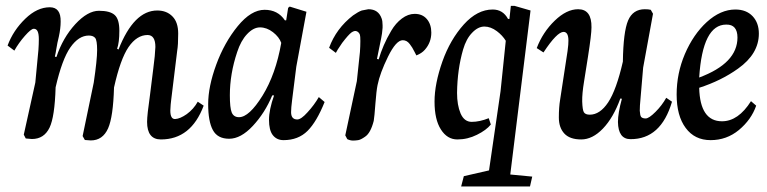

<svg xmlns="http://www.w3.org/2000/svg" viewBox="-20 -471 2662 666"><path d="M386.2 -301.8 391.1 -299.3Q444.3 -434.6 525.4 -434.6Q558.6 -434.6 578.6 -413.6Q598.1 -393.6 598.1 -354.5Q598.1 -314.5 594.7 -295.4L573.7 -123.5Q571.8 -110.8 570.8 -87.4Q570.8 -57.1 587.9 -58.1Q605 -59.1 627.9 -75.2Q651.4 -92.3 666 -118.2L686.5 -104.5Q642.6 12.7 538.1 12.7Q490.2 12.7 490.2 -48.3Q490.2 -71.3 500.5 -143.1L511.7 -232.9Q518.1 -280.8 519 -308.1Q519 -349.1 492.2 -349.6Q454.6 -349.6 425.8 -307.6Q397.5 -266.1 375.5 -167.5Q372.6 -65.9 355 -25.9Q336.4 16.1 294.9 16.1Q293.5 16.1 274.4 14.6L266.6 1L305.2 -184.6Q316.9 -263.7 316.9 -297.4Q316.9 -331.1 310.1 -339.4Q303.2 -347.7 288.1 -347.7Q252.9 -347.7 224.1 -306.6Q195.3 -265.6 172.9 -168Q169.9 -65.9 151.9 -28.3Q132.8 11.2 90.8 11.2Q87.4 11.2 69.3 9.3L62.5 -3.9L102.5 -184.6L113.3 -298.3Q114.7 -318.8 114.7 -335Q114.7 -353.5 110.4 -362.5Q106 -371.6 96.7 -371.1Q87.9 -371.1 66.4 -346.7Q44.9 -322.3 29.8 -295.4L6.3 -313Q25.9 -365.7 67.9 -406.2Q108.9 -445.8 152.8 -445.8Q191.4 -445.8 190.4 -396Q190.4 -372.6 184.1 -343.8Q178.7 -322.8 175.3 -300.8Q174.3 -294.4 173.1 -287.8Q171.9 -281.2 171.1 -278.3Q170.4 -275.4 170.4 -274.4L175.8 -273.4Q197.8 -339.8 241.2 -387.2Q284.2 -433.6 323.2 -433.6Q361.8 -433.6 377.9 -418.9Q394 -404.3 394 -364.3Q394 -323.7 386.2 -301.8Z M777.3 -140.6Q777.3 -96.7 783.7 -81.1Q790.5 -64.5 809.1 -64.5Q844.2 -64.5 890.6 -139.2Q936.5 -213.4 955.6 -322.3Q948.2 -342.8 926.8 -359.4Q905.3 -376 881.8 -376Q858.9 -376 836.9 -352.5Q815.4 -329.6 802.7 -290.5Q777.3 -214.8 777.3 -140.6ZM984.9 -448.2 1043 -430.2 1007.8 -239.7 993.2 -123.5Q989.7 -96.7 989.7 -82Q989.7 -56.6 1011.2 -56.6Q1024.4 -56.6 1046.4 -81.1Q1069.8 -106.4 1085.9 -134.3L1106 -117.2Q1078.6 -48.8 1046.9 -17.1Q1014.6 15.1 963.4 15.1Q939.5 15.1 925.8 -2.9Q913.1 -20 913.1 -55.2Q913.1 -90.3 930.7 -140.1H924.3Q898.9 -79.1 856.9 -34.2Q815.4 10.3 774.9 10.3Q734.4 10.3 718.3 -20Q702.1 -49.8 702.1 -109.9Q702.1 -170.4 730 -246.6Q758.3 -323.7 804.7 -380.4Q851.1 -437 897.9 -437Q943.8 -437 968.3 -400.4H972.7L979.5 -443.8Z M1289.6 -175.8Q1285.6 -156.2 1282.2 -111.8Q1278.8 -65.4 1276.4 -51.8Q1265.6 -9.3 1246.1 3.4Q1231.4 13.7 1222.7 15.1Q1212.9 16.6 1204.6 16.6Q1194.8 16.6 1184.6 11.7L1177.7 -1.5L1217.8 -189.5L1228.5 -290.5Q1230 -311 1230 -328.6Q1230 -345.7 1228.5 -350.1Q1226.6 -355.5 1223.6 -358.4Q1219.2 -362.8 1214.8 -363.3Q1208.5 -364.7 1199.2 -358.4Q1189 -351.1 1167 -322.3Q1147.5 -293.9 1145 -287.6L1121.6 -305.2Q1146 -372.1 1204.6 -417.5Q1222.7 -430.2 1234.9 -434.6L1257.8 -439Q1292.5 -439 1303.7 -407.2Q1307.1 -398.4 1307.1 -383.3V-375Q1305.7 -354.5 1302.2 -338.4L1287.6 -266.6L1293.5 -265.1Q1300.8 -289.6 1311.3 -314Q1321.8 -338.4 1337.2 -364.5Q1352.5 -390.6 1374 -406.7Q1395.5 -422.9 1418.5 -422.9Q1445.3 -422.9 1460.7 -404.8Q1476.1 -386.7 1476.1 -357.9Q1476.1 -323.7 1453.6 -298.3Q1442.9 -286.1 1424.3 -278.8Q1422.9 -281.2 1418 -291Q1413.1 -300.8 1409.9 -305.9Q1406.7 -311 1401.4 -318.1Q1396 -325.2 1389.9 -328.4Q1383.8 -331.5 1377 -331.5Q1354 -331.5 1325.9 -274.4Q1297.9 -217.3 1289.6 -175.8Z M1682.6 -39.1Q1667 -19.5 1634.3 -3.4Q1602.1 12.7 1566.4 12.7Q1531.2 12.7 1509.3 -22Q1487.3 -56.2 1487.3 -118.7Q1487.3 -180.2 1514.6 -257.8Q1541.5 -333.5 1588.9 -386.2Q1635.7 -438 1689 -438Q1724.6 -438 1742.2 -405.3H1747.1L1752 -450.7H1764.6L1820.3 -434.6L1750 134.3L1826.2 141.6L1818.4 175.8H1579.6L1588.9 140.1L1676.3 120.1L1716.3 -154.8L1734.4 -329.6Q1723.1 -348.1 1703.6 -362.8Q1682.1 -378.9 1660.2 -378.9Q1638.2 -378.9 1617.7 -357.4Q1597.2 -336.4 1586.4 -299.3Q1566.4 -230.5 1565.4 -148.9Q1565.4 -106.4 1577.6 -77.6Q1590.3 -48.3 1616.2 -48.3Q1643.6 -48.3 1675.3 -61Z M2140.6 -257.3Q2142.1 -360.8 2158.7 -399.9Q2175.3 -439 2216.8 -439Q2229 -439 2237.3 -437L2245.1 -423.3L2210.9 -236.3L2202.6 -138.7Q2198.7 -98.1 2199.2 -86.9Q2200.2 -70.8 2203.6 -65.9Q2208 -60.1 2219.7 -60.1Q2231 -60.1 2253.9 -83Q2276.4 -105.5 2291 -131.8L2311 -118.2Q2272.9 12.2 2167 11.7Q2124.5 11.7 2123.5 -47.9Q2123.5 -78.6 2137.2 -128.4L2131.8 -129.4Q2107.9 -63 2071.3 -24.9Q2035.2 12.7 1996.1 12.7Q1956.5 12.7 1937.5 -7.8Q1918.5 -28.3 1918.5 -63.5Q1918.5 -98.6 1922.9 -125L1948.7 -293.9Q1952.1 -319.3 1951.7 -330.1Q1951.7 -359.9 1935.1 -360.4Q1912.1 -360.4 1865.2 -289.1L1841.8 -304.2Q1862.8 -359.4 1904.3 -399.4Q1945.3 -439 1985.4 -439Q2032.7 -439 2031.7 -376Q2031.7 -351.6 2019.5 -273.9L2005.9 -188Q1999 -146.5 1999.5 -119.1Q2000.5 -89.4 2005.4 -81.5Q2010.7 -73.2 2025.9 -73.2Q2061 -73.2 2089.4 -115.7Q2118.2 -159.2 2140.6 -257.3Z M2538.1 -340.8Q2538.1 -363.3 2528.3 -374.8Q2518.6 -386.2 2499 -385.7Q2417 -385.7 2405.3 -202.1Q2538.1 -251.5 2538.1 -340.8ZM2590.8 -414.6Q2612.3 -391.6 2612.3 -354.5Q2612.3 -284.2 2540 -232.9Q2481.4 -190.9 2405.3 -166.5Q2408.2 -50.3 2484.4 -50.3Q2541 -50.3 2585 -120.1L2603 -104.5Q2586.4 -56.2 2543 -20Q2500.5 15.1 2444.8 15.1Q2389.6 15.1 2358.4 -27.3Q2327.1 -69.3 2327.1 -143.1Q2327.1 -216.3 2355.5 -283.2Q2384.8 -351.6 2431.6 -394.5Q2479.5 -438 2530.8 -438Q2568.8 -438 2590.8 -414.6Z"/></svg>

Font: Neuton Cursive
Style: Regular
Weight: 500
Designer: Brian M Zick
Version: Version 1.43